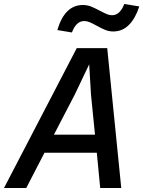

<svg xmlns="http://www.w3.org/2000/svg" viewBox="-46 -938 716 958"><path d="M489 -698 559 0H454L437 -176H176L85 0H-26L337 -698ZM428 -266 408 -466 399 -617 327 -466 223 -266ZM367 -913Q390 -913 409.5 -905Q429 -897 455 -883Q476 -872 488.5 -867Q501 -862 513 -862Q534 -862 549.5 -877.5Q565 -893 574 -918L649 -906Q630 -847 597.5 -814Q565 -781 519 -781Q498 -781 479.5 -788.5Q461 -796 436 -810Q414 -822 400.5 -827.5Q387 -833 374 -833Q353 -833 337.5 -817.5Q322 -802 313 -776L240 -788Q277 -913 367 -913Z"/></svg>

Font: Azeret Mono
Style: Italic
Weight: 400
Italic angle: -12°
Designer: Martin Vácha
Foundry: Displaay
Version: Version 1.000; Glyphs 3.0.3, build 3074